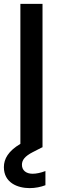

<svg xmlns="http://www.w3.org/2000/svg" viewBox="-30 -759 314 989"><path d="M75 -739V-18C13 19 -10 59 -10 102C-10 182 60 210 123 210C152 210 181 204 204 195V122C181 131 157 136 138 136C104 136 83 118 83 90C83 66 97 46 140 24L187 0H189V-739Z"/></svg>

Font: Malmofest Medium
Style: Regular
Weight: 500
Designer: Jonny Pinhorn (Poppins), Kolossal
Version: Version 1.004;Glyphs 3.1.2 (3151)